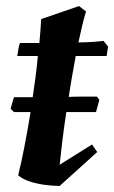

<svg xmlns="http://www.w3.org/2000/svg" viewBox="-20 -602 377 634"><path d="M177 12Q158 12 132.5 9Q107 6 82 -1.5Q57 -9 40 -23Q50 -63 60.5 -117Q71 -171 81 -232H26L15 -243L26 -281Q57 -281 88 -281Q93 -315 97.5 -349Q102 -383 105 -417H37Q39 -429 41 -441.5Q43 -454 46 -460Q60 -460 76 -460Q92 -460 110 -460Q114 -502 116 -539L241 -582L264 -564Q257 -541 251 -515.5Q245 -490 239 -462Q263 -462 284.5 -463.5Q306 -465 322 -467L337 -448L332 -417H230Q224 -384 218 -350Q212 -316 207 -282Q227 -283 250 -283Q273 -283 300 -283L308 -272L297 -232H199Q191 -179 185.5 -133.5Q180 -88 177 -58L284 -125L301 -100Z"/></svg>

Font: Labrada
Style: Bold Italic
Weight: 700
Italic angle: -7°
Designer: Mercedes Jáuregui
Foundry: Omnibus-Type Team
Version: Version 1.000; ttfautohint (v1.8.4.7-5d5b)